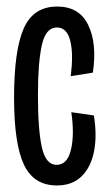

<svg xmlns="http://www.w3.org/2000/svg" viewBox="-20 -557 327 587"><path d="M154 10Q83 10 53 -54Q23 -118 23 -258Q23 -403 52.5 -470Q82 -537 155 -537Q222 -537 249.5 -481Q277 -425 264 -335L196 -324Q205 -390 195 -431.5Q185 -473 154 -473Q120 -473 108 -419.5Q96 -366 96 -267Q96 -160 108 -106.5Q120 -53 153 -53Q186 -53 197 -99.5Q208 -146 198 -214L267 -204Q277 -143 267.5 -94.5Q258 -46 229.5 -18Q201 10 154 10Z"/></svg>

Font: Bricolage Grotesque 96pt Condensed Light
Style: Regular
Weight: 300
Width: 3
Designer: Mathieu Triay
Foundry: Atelier Triay
Version: Version 1.001; ttfautohint (v1.8.4.7-5d5b);gftools[0.9.33.de